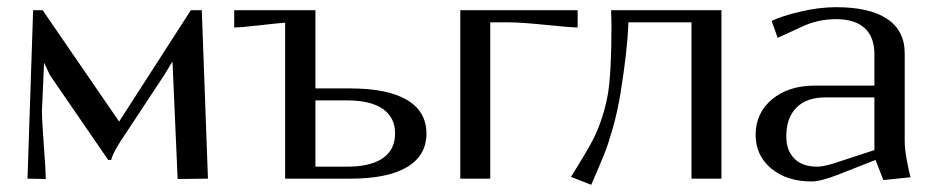

<svg xmlns="http://www.w3.org/2000/svg" viewBox="-20 -495 2589 532"><path d="M71.8 -466.8H98.1L310.1 -158.2L508.8 -466.8H539.1L556.2 0L472.2 1L458 -323.2H457L435.1 -287.1L330.1 -127.9Q293 -74.2 288.1 -51.8H279.8L118.2 -287.1L103 -319.8H102.1L97.2 -210.9Q97.2 -207.5 96.7 -200.7Q96.2 -193.8 96.2 -189.9Q96.2 -160.2 101.6 -89.8Q106.9 -19.5 106.9 1L56.2 0Z M854 -33.2H941.9Q1006.3 -33.2 1040.5 -56.6Q1074.7 -80.1 1074.7 -125Q1074.7 -169.9 1040.5 -193.4Q1006.3 -216.8 941.9 -216.8H854ZM854 -466.8V-250H950.7Q1054.2 -250 1107.9 -218Q1161.6 -186 1161.6 -125Q1161.6 -64 1107.9 -32Q1054.2 0 950.7 0H770V-432.1Q749.5 -430.7 698.2 -424.8Q647 -418.9 628.9 -418.9V-466.8Z M1255.4 -466.8H1580.6V-418.9Q1562.5 -418.9 1492.7 -426Q1422.9 -433.1 1390.6 -433.1H1338.4V0H1255.4Z M1664.1 -232.9Q1674.3 -292 1674.3 -424.8Q1674.3 -433.6 1673.8 -447.3Q1673.3 -460.9 1673.3 -466.8H1979V0H1896V-433.1H1721.2Q1718.8 -356.9 1699.2 -235.8Q1690.4 -183.1 1677.5 -138.2Q1664.6 -93.3 1654.3 -67.9Q1644 -42.5 1618.2 17.1L1562 -4.9Q1610.4 -82 1625.5 -112.8Q1652.3 -168 1664.1 -232.9Z M2296.9 -475.1Q2389.6 -475.1 2438.2 -442.6Q2486.8 -410.2 2486.8 -347.2V-104Q2486.8 -81.5 2493.2 -48.1Q2499.5 -14.6 2502.9 -3.9L2427.7 3.9L2405.8 -51.8L2302.7 -11.2Q2253.9 7.8 2229 7.8Q2159.7 7.8 2116.7 -28.3Q2073.7 -64.5 2073.7 -121.1Q2073.7 -181.6 2119.1 -219.7Q2164.6 -257.8 2237.8 -257.8H2402.8V-345.2Q2402.8 -392.6 2375.7 -417.2Q2348.6 -441.9 2296.9 -441.9Q2244.6 -441.9 2199.7 -419.9L2134.8 -390.1L2118.2 -437Q2143.6 -449.7 2196 -462.4Q2248.5 -475.1 2296.9 -475.1ZM2402.8 -225.1H2267.1Q2214.8 -225.1 2186.8 -196.8Q2158.7 -168.5 2158.7 -117.2Q2158.7 -78.1 2180.9 -55.7Q2203.1 -33.2 2244.1 -33.2Q2259.8 -33.2 2286.1 -41L2402.8 -79.1Z"/></svg>

Font: Resagokr
Style: Regular
Weight: 500
Designer: gluk
Foundry: gluk
Version: Version 0.95